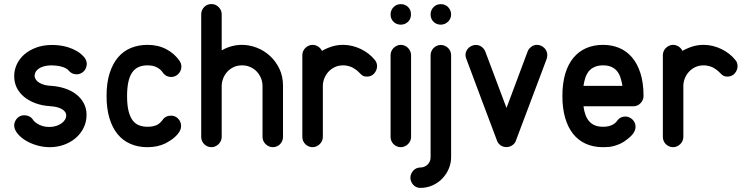

<svg xmlns="http://www.w3.org/2000/svg" viewBox="-20 -729 3692 951"><path d="M398.9 -443.4Q409.7 -428.7 409.7 -413.1Q409.7 -402.3 406 -392.8Q402.3 -383.3 395.3 -376.2Q388.2 -369.1 379.2 -365Q370.1 -360.8 359.9 -360.8Q335.4 -360.8 319.8 -379.9Q314.5 -386.7 304 -391.8Q293.5 -397 281 -399.9Q268.6 -402.8 255.9 -404.1Q243.2 -405.3 232.9 -405.3Q212.4 -404.8 197 -400.4Q181.6 -396 171.4 -388.7Q161.1 -381.3 156.2 -372.3Q151.4 -363.3 151.4 -354Q151.4 -344.2 157.5 -335Q163.6 -325.7 174.8 -319.1Q186 -312.5 201.2 -308.3Q216.3 -304.2 234.9 -303.7Q270 -301.3 301.8 -290.8Q333.5 -280.3 357.2 -262Q380.9 -243.7 394.8 -218Q408.7 -192.4 408.7 -160.2Q408.7 -125 394 -95.5Q379.4 -65.9 354.2 -44.7Q329.1 -23.4 296.1 -11.7Q263.2 0 226.6 0Q193.8 0 162.1 -9.3Q130.4 -18.6 105.7 -33.9Q81.1 -49.3 65.7 -68.8Q50.3 -88.4 50.3 -107.9Q50.3 -117.7 54.2 -126.7Q58.1 -135.7 64.5 -142.8Q70.8 -149.9 80.1 -154.1Q89.4 -158.2 100.1 -158.2Q112.8 -158.2 124.3 -152.8Q135.7 -147.5 143.1 -136.2Q144.5 -133.3 150.1 -127.7Q155.8 -122.1 166 -115.7Q176.3 -109.4 190.7 -104.7Q205.1 -100.1 224.1 -100.1Q242.2 -100.1 257.6 -105Q272.9 -109.9 284.2 -117.7Q295.4 -125.5 301.8 -136Q308.1 -146.5 308.1 -157.7Q308.1 -175.3 287.4 -188Q266.6 -200.7 228.5 -203.1Q189 -205.6 156.2 -217.5Q123.5 -229.5 99.9 -248.8Q76.2 -268.1 63.2 -294.2Q50.3 -320.3 50.3 -352.1Q50.3 -381.8 63 -409.7Q75.7 -437.5 100.1 -459Q124.5 -480.5 159.4 -493.4Q194.3 -506.3 238.8 -506.3Q254.9 -506.3 275.6 -503.9Q296.4 -501.5 318.4 -494.6Q340.3 -487.8 361.3 -475.6Q382.3 -463.4 398.9 -443.4Z M785.2 -134.8Q792 -145.5 803 -150.9Q814 -156.2 828.1 -156.2Q836.9 -156.2 845.9 -152.6Q855 -148.9 861.8 -141.8Q868.7 -134.8 872.8 -125.7Q877 -116.7 877 -106Q877 -90.3 868.7 -76.7Q860.4 -63 847.9 -51.8Q835.4 -40.5 822.3 -32.2Q809.1 -23.9 799.8 -19Q760.7 0 710.4 0Q663.6 0 626 -16.4Q588.4 -32.7 562.3 -64.7Q536.1 -96.7 522 -144Q507.8 -191.4 507.8 -253.4Q507.8 -319.3 523.2 -366.9Q538.6 -414.6 565.4 -445.8Q592.3 -477.1 629.6 -491.9Q667 -506.8 710.4 -506.8Q762.7 -506.8 803.2 -485.6Q843.8 -464.4 869.6 -427.2Q878.4 -414.1 878.4 -398.9Q878.4 -387.7 874 -378.4Q869.6 -369.1 862.8 -362.3Q856 -355.5 846.9 -351.6Q837.9 -347.7 829.1 -347.7Q801.3 -347.7 785.6 -370.6Q775.4 -385.7 756.8 -395.5Q738.3 -405.3 710.4 -405.3Q657.7 -405.3 633.5 -368.4Q609.4 -331.5 609.4 -253.4Q609.4 -208.5 616.7 -179.2Q624 -149.9 637.2 -132.6Q650.4 -115.2 669.2 -108.2Q688 -101.1 710.4 -101.1Q733.9 -101.1 752 -107.7Q770 -114.3 785.2 -134.8Z M1078.1 -479.5Q1125.5 -506.8 1179.2 -506.8Q1215.3 -506.8 1251.5 -492.9Q1287.6 -479 1316.7 -452.6Q1345.7 -426.3 1363.8 -388.7Q1381.8 -351.1 1381.8 -303.7V-50.8Q1381.8 -39.6 1377.4 -30Q1373 -20.5 1366.2 -13.9Q1359.4 -7.3 1350.1 -3.7Q1340.8 0 1331.5 0Q1320.8 0 1311.8 -4.2Q1302.7 -8.3 1295.7 -15.1Q1288.6 -22 1284.4 -31.2Q1280.3 -40.5 1280.3 -50.8V-303.7Q1280.3 -323.2 1272.7 -341.8Q1265.1 -360.4 1251.7 -374.5Q1238.3 -388.7 1219.7 -397Q1201.2 -405.3 1179.2 -405.3Q1154.8 -405.3 1136 -396Q1117.2 -386.7 1104.2 -371.8Q1091.3 -356.9 1084.7 -338.9Q1078.1 -320.8 1078.1 -303.7V-50.8Q1078.1 -40.5 1074 -31.2Q1069.8 -22 1062.7 -15.1Q1055.7 -8.3 1046.6 -4.2Q1037.6 0 1026.9 0Q1016.6 0 1007.3 -4.2Q998 -8.3 991.2 -15.1Q984.4 -22 980.5 -31.2Q976.6 -40.5 976.6 -50.8V-354.5V-658.2Q976.6 -668.5 980.5 -677.7Q984.4 -687 991.2 -694.1Q998 -701.2 1007.3 -705.1Q1016.6 -709 1026.9 -709Q1037.6 -709 1046.6 -705.1Q1055.7 -701.2 1062.7 -694.1Q1069.8 -687 1074 -678Q1078.1 -668.9 1078.1 -658.2Z M1574.7 -477.1Q1589.4 -485.4 1602.3 -490.7Q1615.2 -496.1 1627.9 -499.8Q1640.6 -503.4 1653.3 -505.1Q1666 -506.8 1680.2 -506.8Q1703.1 -506.8 1725.6 -501.2Q1748 -495.6 1768.1 -485.8Q1788.1 -476.1 1805.7 -462.4Q1823.2 -448.7 1836.4 -432.1Q1842.3 -425.8 1845 -417.5Q1847.7 -409.2 1847.7 -401.4Q1847.7 -391.1 1843.8 -381.8Q1839.8 -372.6 1833.5 -365.2Q1827.1 -357.9 1817.9 -353.8Q1808.6 -349.6 1798.3 -349.6Q1784.7 -349.6 1778.3 -353.3Q1772 -356.9 1765.9 -363Q1759.8 -369.1 1751 -377.4Q1742.2 -385.7 1723.1 -396Q1700.7 -405.3 1680.2 -405.3Q1655.8 -405.3 1637 -396Q1618.2 -386.7 1605.2 -371.8Q1592.3 -356.9 1585.7 -338.9Q1579.1 -320.8 1579.1 -303.7V-50.8Q1579.1 -40.5 1575 -31.2Q1570.8 -22 1563.7 -15.1Q1556.6 -8.3 1547.6 -4.2Q1538.6 0 1527.8 0Q1517.6 0 1508.3 -4.2Q1499 -8.3 1492.2 -15.1Q1485.4 -22 1481.4 -31.2Q1477.5 -40.5 1477.5 -50.8V-303.7V-456.1Q1477.5 -465.8 1481.4 -475.1Q1485.4 -484.4 1492.2 -491.2Q1499 -498 1508.3 -502.4Q1517.6 -506.8 1527.8 -506.8Q1542.5 -506.8 1555.2 -498.8Q1567.9 -490.7 1574.7 -477.1Z M1914.6 -658.2Q1914.6 -668.5 1918.5 -677.5Q1922.4 -686.5 1929.2 -693.6Q1936 -700.7 1945.1 -704.6Q1954.1 -708.5 1964.8 -708.5Q1986.8 -708.5 2001.2 -694.3Q2015.6 -680.2 2015.6 -658.2V-657.2Q2015.6 -634.8 2000.7 -620.8Q1985.8 -606.9 1964.8 -606.9Q1943.4 -606.9 1929 -621.3Q1914.6 -635.7 1914.6 -657.2V-657.7ZM1914.6 -456.1Q1914.6 -465.8 1918.5 -475.1Q1922.4 -484.4 1929.2 -491.2Q1936 -498 1945.3 -502.4Q1954.6 -506.8 1964.8 -506.8Q1975.6 -506.8 1984.9 -502.7Q1994.1 -498.5 2001 -491.5Q2007.8 -484.4 2012 -475.1Q2016.1 -465.8 2016.1 -456.1V-50.8Q2016.1 -40.5 2012 -31.2Q2007.8 -22 2000.7 -15.1Q1993.7 -8.3 1984.6 -4.2Q1975.6 0 1964.8 0Q1954.6 0 1945.3 -4.2Q1936 -8.3 1929.2 -15.1Q1922.4 -22 1918.5 -31.2Q1914.6 -40.5 1914.6 -50.8Z M2112.8 -658.2Q2112.8 -668.5 2116.7 -677.5Q2120.6 -686.5 2127.2 -693.6Q2133.8 -700.7 2143.1 -704.6Q2152.3 -708.5 2163.1 -708.5Q2174.3 -708.5 2183.6 -704.6Q2192.9 -700.7 2199.7 -693.6Q2206.5 -686.5 2210.4 -677.5Q2214.4 -668.5 2214.4 -658.2V-657.2Q2214.4 -646.5 2210.2 -637.2Q2206.1 -627.9 2199 -621.3Q2191.9 -614.7 2182.9 -610.8Q2173.8 -606.9 2163.1 -606.9Q2141.6 -606.9 2127.2 -621.3Q2112.8 -635.7 2112.8 -657.2V-657.7ZM2112.8 -456.1Q2112.8 -465.3 2116.7 -474.6Q2120.6 -483.9 2127.2 -490.7Q2133.8 -497.6 2143.1 -502Q2152.3 -506.3 2163.1 -506.3Q2173.8 -506.3 2183.1 -502.2Q2192.4 -498 2199.5 -491.2Q2206.5 -484.4 2210.4 -475.1Q2214.4 -465.8 2214.4 -456.1V49.8Q2214.4 79.1 2202.9 106.4Q2191.4 133.8 2171.1 155Q2150.9 176.3 2122.8 189Q2094.7 201.7 2061 201.7Q2050.8 201.7 2042 197.5Q2033.2 193.4 2026.9 186.5Q2020.5 179.7 2016.6 170.4Q2012.7 161.1 2012.7 151.4Q2012.7 140.6 2016.8 131.6Q2021 122.6 2027.6 115.5Q2034.2 108.4 2043.2 104.5Q2052.2 100.6 2062.5 100.6Q2071.8 100.6 2080.8 97.2Q2089.8 93.8 2097.2 86.9Q2104.5 80.1 2108.6 70.8Q2112.8 61.5 2112.8 49.8V-203.1Z M2289.6 -438Q2285.6 -448.2 2285.6 -457Q2285.6 -467.8 2290.3 -477.1Q2294.9 -486.3 2302 -492.7Q2309.1 -499 2318.4 -502.7Q2327.6 -506.3 2336.4 -506.3Q2353.5 -506.3 2366 -496.8Q2378.4 -487.3 2383.8 -473.6L2488.8 -194.3L2593.3 -473.6Q2598.1 -486.8 2610.8 -496.8Q2623.5 -506.8 2639.6 -506.8Q2649.9 -506.8 2658.9 -502.9Q2668 -499 2675.3 -492.2Q2682.6 -485.4 2686.8 -475.8Q2690.9 -466.3 2690.9 -455.6Q2690.4 -451.2 2689.9 -446.8Q2689.5 -442.4 2688 -438L2535.6 -33.2Q2532.7 -23.9 2527.1 -17.8Q2521.5 -11.7 2514.9 -7.8Q2508.3 -3.9 2501.5 -2.2Q2494.6 -0.5 2488.8 -0.5Q2471.2 -0.5 2458.7 -9.8Q2446.3 -19 2441.4 -33.2L2365.2 -235.8Z M3037.1 -131.3Q3043.9 -141.1 3054.4 -146.5Q3064.9 -151.9 3078.1 -151.9Q3087.4 -151.9 3096.4 -147.9Q3105.5 -144 3112.5 -137.2Q3119.6 -130.4 3123.8 -121.3Q3127.9 -112.3 3127.9 -101.6Q3127.9 -91.3 3124 -81.8Q3120.1 -72.3 3113.8 -64.5Q3107.4 -56.6 3100.1 -50.3Q3092.8 -43.9 3087.4 -39.6Q3069.8 -25.4 3053.5 -17.8Q3037.1 -10.3 3022 -6.1Q3006.8 -2 2992.9 -1Q2979 0 2966.8 0Q2919.4 0 2881.8 -16.8Q2844.2 -33.7 2818.6 -65.9Q2793 -98.1 2779.3 -145.3Q2765.6 -192.4 2765.6 -253.4Q2765.6 -316.4 2779.8 -363.8Q2793.9 -411.1 2820.3 -442.9Q2846.7 -474.6 2883.8 -490.7Q2920.9 -506.8 2966.8 -506.8Q3008.8 -506.8 3045.4 -492.2Q3082 -477.5 3109.1 -446.5Q3136.2 -415.5 3151.9 -367.4Q3167.5 -319.3 3167.5 -253.4Q3167.5 -242.7 3163.3 -233.6Q3159.2 -224.6 3152.3 -217.5Q3145.5 -210.4 3136.2 -206.5Q3127 -202.6 3116.7 -202.6H2870.1Q2873 -178.7 2880.1 -159.7Q2887.2 -140.6 2898.7 -127.7Q2910.2 -114.7 2927 -107.9Q2943.8 -101.1 2966.8 -101.1Q2982.9 -101.1 2994.6 -104Q3006.3 -106.9 3014.4 -111.3Q3022.5 -115.7 3028.1 -120.8Q3033.7 -126 3037.1 -131.3ZM2895 -374.5Q2883.8 -358.9 2878.4 -341.3Q2873 -323.7 2870.1 -303.7H3063Q3059.6 -325.2 3053.5 -344Q3047.4 -362.8 3036.4 -376.5Q3025.4 -390.1 3008.3 -397.7Q2991.2 -405.3 2966.8 -405.3Q2942.4 -405.3 2924.6 -397.2Q2906.7 -389.2 2895 -374.5Z M3360.4 -477.1Q3375 -485.4 3387.9 -490.7Q3400.9 -496.1 3413.6 -499.8Q3426.3 -503.4 3439 -505.1Q3451.7 -506.8 3465.8 -506.8Q3488.8 -506.8 3511.2 -501.2Q3533.7 -495.6 3553.7 -485.8Q3573.7 -476.1 3591.3 -462.4Q3608.9 -448.7 3622.1 -432.1Q3627.9 -425.8 3630.6 -417.5Q3633.3 -409.2 3633.3 -401.4Q3633.3 -391.1 3629.4 -381.8Q3625.5 -372.6 3619.1 -365.2Q3612.8 -357.9 3603.5 -353.8Q3594.2 -349.6 3584 -349.6Q3570.3 -349.6 3564 -353.3Q3557.6 -356.9 3551.5 -363Q3545.4 -369.1 3536.6 -377.4Q3527.8 -385.7 3508.8 -396Q3486.3 -405.3 3465.8 -405.3Q3441.4 -405.3 3422.6 -396Q3403.8 -386.7 3390.9 -371.8Q3377.9 -356.9 3371.3 -338.9Q3364.7 -320.8 3364.7 -303.7V-50.8Q3364.7 -40.5 3360.6 -31.2Q3356.4 -22 3349.4 -15.1Q3342.3 -8.3 3333.3 -4.2Q3324.2 0 3313.5 0Q3303.2 0 3293.9 -4.2Q3284.7 -8.3 3277.8 -15.1Q3271 -22 3267.1 -31.2Q3263.2 -40.5 3263.2 -50.8V-303.7V-456.1Q3263.2 -465.8 3267.1 -475.1Q3271 -484.4 3277.8 -491.2Q3284.7 -498 3293.9 -502.4Q3303.2 -506.8 3313.5 -506.8Q3328.1 -506.8 3340.8 -498.8Q3353.5 -490.7 3360.4 -477.1Z"/></svg>

Font: TGL 0-17
Style: Regular
Weight: 400
Designer: Peter Wiegel
Foundry: Peter Wiegel
Version: Version 1.003 2010